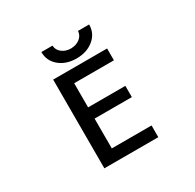

<svg xmlns="http://www.w3.org/2000/svg" viewBox="-197 -1158 1393 1373"><g transform="rotate(-30 500.0 -471.5)"><path d="M309.6 -944.3H401.4Q403.3 -907.2 433.6 -883.8Q463.9 -860.4 506.3 -860.4Q548.8 -860.4 579.6 -883.8Q610.4 -907.2 612.3 -944.3H704.1Q704.1 -871.1 647.9 -824.7Q591.8 -778.3 506.3 -778.3Q420.9 -778.3 365.2 -824.7Q309.6 -871.1 309.6 -944.3ZM401.4 -633.8V-434.6H709V-341.8H401.4V-95.7H729.5V1H284.2V-731.4H729.5V-633.8Z"/></g></svg>

Font: GenEi Gothic M SemiBold
Style: Regular
Weight: 500
Designer: o_tamon (Modified); [Source Han Sans]
Ryoko NISHIZUKA  (kana & ideographs); Paul D. Hunt (Latin, Greek & Cyrillic); Wenl
Version: Version 1.1a;Original Version 1.004